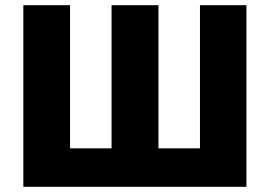

<svg xmlns="http://www.w3.org/2000/svg" viewBox="-20 -720 1041 740"><path d="M70 0H929.7V-700H750.7V-148.3H590.7V-700H410V-148.3H250V-700H70Z"/></svg>

Font: Golos Text VF
Style: Regular
Weight: 400
Designer: A.Korolkova, Vitaly Kuzmin
Foundry: ParaType Ltd
Version: Version 2.005